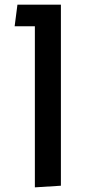

<svg xmlns="http://www.w3.org/2000/svg" viewBox="-20 -617 378 826"><path d="M130 189V-597H242V182ZM43 -504 55 -597H204V-504Z"/></svg>

Font: Noto Sans Hebrew Thin Medium
Style: Regular
Weight: 500
Version: Version 3.001